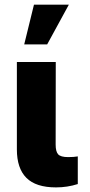

<svg xmlns="http://www.w3.org/2000/svg" viewBox="-20 -792 381 817"><path d="M217.3 -528.3 216.8 -176.8Q216.8 -147 227.5 -135.3Q238.3 -123.5 270 -123.5Q294.4 -123.5 311 -126.5V-8.8Q266.6 5.4 218.3 5.4Q132.8 5.4 92.3 -35.2Q51.8 -75.7 51.8 -156.2V-528.3ZM124.5 -772H272.9L180.7 -603H83Z"/></svg>

Font: Roboto
Style: Regular
Weight: 900
Designer: Google
Version: Version 2.001171; 2014